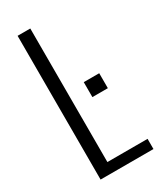

<svg xmlns="http://www.w3.org/2000/svg" viewBox="-212 -906 804 972"><g transform="rotate(-30 190.0 -420.0)"><path d="M244.1 -382.3V-469.7H334.5V-382.3ZM71.3 0V-840.3H145.5V-59.6H380.4V0Z"/></g></svg>

Font: Oswald-Light
Style: Light
Weight: 300
Designer: vernon adams
Foundry: vernon adams
Version: Version ; ttfautohint (v0.92.18-e454-dirty) -l 8 -r 50 -G 20